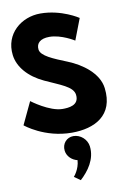

<svg xmlns="http://www.w3.org/2000/svg" viewBox="-121 -912 915 1336"><g transform="rotate(-10 336.0 -244.5)"><path d="M260.9 -840C127.9 -840 3.9 -742 22.8 -588C33.4 -502 100.8 -425 205.8 -376C309.8 -327 401.2 -300 408.5 -240C418 -163 340.5 -159 299.5 -159C207.5 -159 86.1 -252 86.1 -252L11.5 -94C11.5 -94 141.8 15 334.8 15C495.8 15 637.4 -54 613.2 -251C599.9 -359 489.3 -437 392.6 -476C293.6 -516 211.6 -549 205.9 -595C200.4 -640 230.9 -669 294.9 -669C379.9 -669 468.9 -612 468.9 -612L526.4 -762C526.4 -762 410.9 -840 260.9 -840ZM339.9 40C389.9 40 434.8 80 441 130C452.4 223 394.7 299 338.1 351L294.3 320C294.3 320 335.8 275 339.8 210C300.7 201 267.9 170 263 130C256.8 80 291.9 40 339.9 40Z"/></g></svg>

Font: Hussar
Style: BdOpOblOne
Weight: 700
Foundry: Cannot Into Space Fonts
Version: Version 2.00